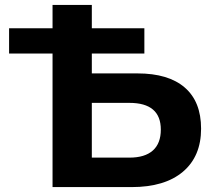

<svg xmlns="http://www.w3.org/2000/svg" viewBox="-20 -762 869 782"><path d="M194 0V-544H17V-647H194V-742H354V-647H568V-544H354V-463H540Q666 -463 732.5 -405.5Q799 -348 799 -238Q799 -125 725 -62.5Q651 0 516 0ZM354 -120H507Q570 -120 602.5 -149Q635 -178 635 -234Q635 -343 507 -343H354Z"/></svg>

Font: Montserrat Z
Style: Bold
Weight: 700
Designer: Julieta Ulanovsky
Foundry: Julieta Ulanovsky
Version: Version 8.000